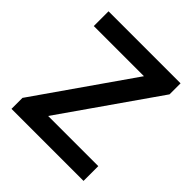

<svg xmlns="http://www.w3.org/2000/svg" viewBox="-194 -872 1015 1015"><g transform="rotate(45 314.0 -364.0)"><path d="M45.4 0V-82L418.5 -617.2H43.5V-727.5H582V-645L209 -110.4H584V0Z"/></g></svg>

Font: Inter Display Semi Bold
Style: Regular
Weight: 600
Designer: Rasmus Andersson
Foundry: rsms
Version: Version 4.000;git-37864ae